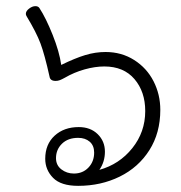

<svg xmlns="http://www.w3.org/2000/svg" viewBox="-20 -613 588 624"><path d="M501 -256Q501 -181 465.5 -125Q430 -69 369 -39Q308 -9 234 -9Q178 -9 152.5 -35Q127 -61 127 -97Q127 -144 157.5 -172Q188 -200 236 -200Q274 -200 297.5 -177Q321 -154 321 -120Q321 -87 303 -61Q368 -79 410 -131.5Q452 -184 452 -252Q452 -315 417 -356Q382 -397 319 -397Q289 -397 255 -387.5Q221 -378 190 -360Q181 -355 174.5 -352.5Q168 -350 161 -350Q143 -350 141 -364Q125 -436 111.5 -472Q98 -508 66 -561Q64 -565 64 -568Q64 -577 74.5 -585Q85 -593 95 -593Q104 -593 108 -587Q129 -555 151 -500Q173 -445 179 -402Q224 -424 257 -434Q290 -444 323 -444Q375 -444 416 -418Q457 -392 479 -349Q501 -306 501 -256ZM286 -117Q286 -140 271.5 -152.5Q257 -165 234 -165Q201 -165 181.5 -146Q162 -127 162 -99Q162 -76 179.5 -62.5Q197 -49 220 -49Q249 -49 267.5 -68.5Q286 -88 286 -117Z"/></svg>

Font: Mali Light
Style: Italic
Weight: 300
Italic angle: -10°
Version: Version 1.000; ttfautohint (v1.6)